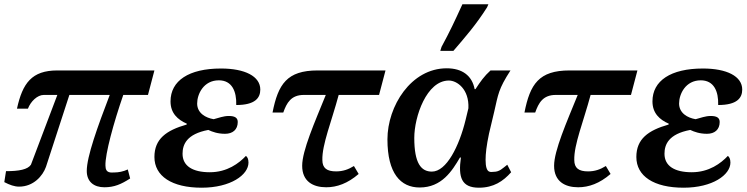

<svg xmlns="http://www.w3.org/2000/svg" viewBox="-23 -864 3476 894"><path d="M463 8C509 8 541 -6 583 -33L572 -75C551 -65 528 -61 510 -61C495 -61 468 -55 468 -93C466 -146 506 -292 551 -422H666L696 -536H244C125 -536 82 -477 56 -358H107C120 -392 151 -422 181 -422H244L121 -97C106 -75 67 -67 5 -67L-3 -16C22 -3 44 5 66 5C133 5 176 -45 191 -87L300 -422H488C431 -273 381 -135 381 -68C381 -18 414 8 463 8Z M916 10C1051 10 1134 -50 1134 -107C1134 -125 1128 -134 1122 -138C1090 -104 1035 -62 954 -62C874 -62 827 -91 827 -148C827 -191 846 -240 947 -259C966 -250 991 -241 1025 -241C1060 -241 1084 -260 1084 -296C1084 -316 1070 -324 1042 -324C1018 -324 995 -315 972 -309C935 -315 895 -337 895 -382C895 -426 925 -490 996 -490C1057 -490 1079 -439 1077 -375C1165 -375 1189 -408 1189 -447C1189 -509 1117 -545 1006 -545C856 -545 771 -488 771 -392C771 -337 804 -307 847 -288L846 -284C751 -257 696 -217 696 -133C696 -44 777 10 916 10Z M1496 8C1546 8 1596 -10 1647 -54L1625 -91C1599 -75 1574 -66 1542 -66C1499 -66 1478 -81 1478 -119C1476 -190 1521 -299 1554 -422H1742L1772 -536H1456C1313 -536 1272 -472 1246 -340H1296C1312 -385 1332 -422 1392 -422H1494C1442 -294 1384 -163 1384 -92C1384 -19 1435 8 1496 8Z M2027 -627H2088C2142 -690 2194 -749 2245 -830L2251 -844H2130C2093 -763 2071 -716 2033 -646ZM1931 9C2034 9 2082 -68 2119 -131L2123 -130C2110 -38 2126 10 2207 10C2275 10 2320 -20 2357 -62L2339 -97C2317 -80 2303 -64 2276 -64C2263 -64 2238 -52 2238 -120C2238 -148 2242 -185 2254 -242L2278 -343C2297 -425 2297 -448 2354 -536H2261C2232 -510 2213 -483 2191 -449H2187C2175 -512 2129 -546 2057 -546C1891 -546 1781 -370 1781 -215C1781 -57 1842 9 1931 9ZM1988 -65C1938 -65 1906 -103 1906 -222C1906 -320 1963 -489 2067 -489C2105 -489 2162 -449 2158 -360L2145 -306C2115 -183 2056 -65 1988 -65Z M2669 8C2719 8 2769 -10 2820 -54L2798 -91C2772 -75 2747 -66 2715 -66C2672 -66 2651 -81 2651 -119C2649 -190 2694 -299 2727 -422H2915L2945 -536H2629C2486 -536 2445 -472 2419 -340H2469C2485 -385 2505 -422 2565 -422H2667C2615 -294 2557 -163 2557 -92C2557 -19 2608 8 2669 8Z M3160 10C3295 10 3378 -50 3378 -107C3378 -125 3372 -134 3366 -138C3334 -104 3279 -62 3198 -62C3118 -62 3071 -91 3071 -148C3071 -191 3090 -240 3191 -259C3210 -250 3235 -241 3269 -241C3304 -241 3328 -260 3328 -296C3328 -316 3314 -324 3286 -324C3262 -324 3239 -315 3216 -309C3179 -315 3139 -337 3139 -382C3139 -426 3169 -490 3240 -490C3301 -490 3323 -439 3321 -375C3409 -375 3433 -408 3433 -447C3433 -509 3361 -545 3250 -545C3100 -545 3015 -488 3015 -392C3015 -337 3048 -307 3091 -288L3090 -284C2995 -257 2940 -217 2940 -133C2940 -44 3021 10 3160 10Z"/></svg>

Font: Noto Serif Semi
Style: Italic
Weight: 600
Italic angle: -12°
Designer: Monotype Design Team
Foundry: Monotype Imaging Inc.
Version: Version 1.901